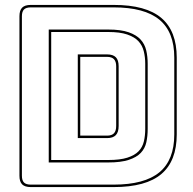

<svg xmlns="http://www.w3.org/2000/svg" viewBox="-20 -750 786 780"><path d="M698 -204Q698 -96 635.5 -43Q573 10 442 10H105Q81 10 70 -1Q59 -12 59 -36V-684Q59 -708 70 -719Q81 -730 105 -730H442Q573 -730 635.5 -677Q698 -624 698 -516ZM442 0Q567 0 627.5 -50Q688 -100 688 -204V-516Q688 -620 627.5 -670Q567 -720 442 -720H105Q86 -720 77.5 -711.5Q69 -703 69 -684V-36Q69 -17 77.5 -8.5Q86 0 105 0ZM178 -90V-630H420Q471 -630 502.5 -619Q534 -608 551 -589.5Q568 -571 574 -545.5Q580 -520 580 -491V-226Q580 -197 574.5 -172Q569 -147 552 -129Q535 -111 503 -100.5Q471 -90 420 -90ZM420 -620H188V-100H420Q468 -100 497.5 -109.5Q527 -119 543 -135.5Q559 -152 564.5 -175.5Q570 -199 570 -226V-491Q570 -518 564 -542Q558 -566 542 -583Q526 -600 496.5 -610Q467 -620 420 -620ZM296 -529H415Q439 -529 450.5 -517.5Q462 -506 462 -481V-238Q462 -213 450.5 -201Q439 -189 415 -189H296ZM415 -519H306V-199H415Q434 -199 443 -208.5Q452 -218 452 -238V-481Q452 -500 443 -509.5Q434 -519 415 -519Z"/></svg>

Font: Bungee Outline
Style: Regular
Weight: 400
Designer: David Jonathan Ross
Foundry: David Jonathan Ross
Version: Version 1.001;PS 1.0;hotconv 1.0.72;makeotf.lib2.5.5900